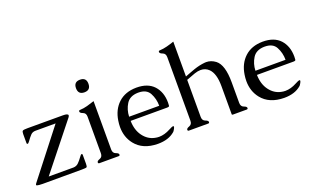

<svg xmlns="http://www.w3.org/2000/svg" viewBox="-79 -1121 2515 1542"><g transform="rotate(-20 1178.5 -349.5)"><path d="M455.1 -429.7 143.6 -38.6H355.5Q380.4 -39.6 397.5 -55.7Q414.6 -71.8 435.5 -101.1Q447.8 -117.7 451.2 -117.7Q460 -117.7 460 -108.9V-31.7Q460 -7.8 453.6 -3.9Q447.3 0 412.6 0L78.1 0.5Q43 0 30.8 -3.9Q24.9 -5.4 24.9 -10.3Q24.9 -15.6 32.7 -24.9L341.3 -420.4H169.4Q144 -420.4 128.4 -404.3Q112.8 -388.2 92.3 -359.4Q80.1 -343.3 76.7 -343.3Q67.4 -343.3 67.4 -351.6V-429.2Q67.4 -451.2 75.2 -456.3Q83 -461.4 115.2 -461.4H418.9Q462.4 -461.4 462.4 -445.8Q462.4 -439 455.1 -429.7Z M645 -683.6Q698.2 -683.6 698.2 -629.9Q698.2 -575.7 645 -575.7Q591.8 -575.7 591.8 -629.9Q591.8 -683.6 645 -683.6ZM689 -71.3Q689 -39.6 713.4 -31Q737.8 -22.5 737.8 -10.3Q737.8 0 728 0H562.5Q552.2 0 552.2 -10.3Q552.2 -22.5 576.7 -31Q601.1 -39.6 601.1 -71.3V-383.8Q601.1 -414.6 576.7 -423.3Q552.2 -432.1 552.2 -444.8Q552.2 -455.1 562.5 -455.1Q594.7 -456.5 626.2 -465.1Q657.7 -473.6 689 -484.4Z M821.8 -269Q835.4 -359.4 893.8 -413.6Q952.1 -467.8 1047.4 -468.8H1049.3Q1145.5 -468.8 1196.3 -414.1Q1247.1 -358.4 1247.1 -269Q1246.6 -249.5 1245.6 -241.5Q1244.6 -233.4 1225.6 -233.4H914.6Q916 -154.3 954.6 -102.3Q993.2 -50.3 1051.8 -38.6Q1068.8 -34.7 1086.4 -34.7Q1132.8 -34.7 1182.6 -61.5Q1210.4 -76.7 1220.2 -76.7Q1222.7 -76.7 1224.1 -75.7Q1225.6 -74.2 1225.6 -71.3Q1225.6 -64.9 1219.2 -53.2Q1213.4 -41.5 1209.7 -37.6Q1206.1 -33.7 1203.1 -30.8Q1149.9 15.1 1058.6 15.1Q930.7 14.2 866.7 -66.9Q817.4 -129.4 817.4 -215.3Q817.4 -241.2 821.8 -269ZM914.6 -269H1171.9Q1171.9 -328.6 1145 -378.4Q1119.1 -425.8 1050.3 -425.8H1044.9Q976.1 -423.8 946.3 -376Q916.5 -328.1 914.6 -269Z M1454.1 -71.3Q1454.1 -39.6 1478.5 -31Q1502.9 -22.5 1502.9 -10.3Q1502.9 0 1493.2 0H1327.6Q1317.4 0 1317.4 -10.3Q1317.4 -22.5 1341.8 -31Q1366.2 -39.6 1366.2 -71.3V-613.8Q1366.2 -645 1341.8 -653.8Q1317.4 -662.6 1317.4 -675.3Q1317.4 -685.5 1327.6 -685.5Q1359.9 -687 1391.4 -695.3Q1422.9 -703.6 1454.1 -714.4V-416.5Q1481 -426.8 1501.5 -434.6Q1522 -442.4 1540.5 -448.7Q1585.4 -464.4 1633.8 -469.2Q1639.6 -469.7 1646 -469.7Q1687 -469.7 1724.1 -441.9Q1783.2 -396.5 1783.2 -247.1V-71.3Q1783.2 -39.6 1807.6 -31Q1832 -22.5 1832 -10.3Q1832 0 1822.3 0H1703.6Q1695.3 0 1695.3 -6.3V-247.1Q1695.3 -354 1650.9 -397.5Q1622.6 -425.3 1581.5 -425.3Q1558.1 -425.3 1530.3 -416Q1519.5 -412.1 1503.2 -406Q1486.8 -399.9 1475.1 -395.5Q1463.4 -391.1 1454.1 -387.7Z M1901.4 -269Q1915 -359.4 1973.4 -413.6Q2031.7 -467.8 2127 -468.8H2128.9Q2225.1 -468.8 2275.9 -414.1Q2326.7 -358.4 2326.7 -269Q2326.2 -249.5 2325.2 -241.5Q2324.2 -233.4 2305.2 -233.4H1994.1Q1995.6 -154.3 2034.2 -102.3Q2072.8 -50.3 2131.3 -38.6Q2148.4 -34.7 2166 -34.7Q2212.4 -34.7 2262.2 -61.5Q2290 -76.7 2299.8 -76.7Q2302.2 -76.7 2303.7 -75.7Q2305.2 -74.2 2305.2 -71.3Q2305.2 -64.9 2298.8 -53.2Q2293 -41.5 2289.3 -37.6Q2285.6 -33.7 2282.7 -30.8Q2229.5 15.1 2138.2 15.1Q2010.3 14.2 1946.3 -66.9Q1897 -129.4 1897 -215.3Q1897 -241.2 1901.4 -269ZM1994.1 -269H2251.5Q2251.5 -328.6 2224.6 -378.4Q2198.7 -425.8 2129.9 -425.8H2124.5Q2055.7 -423.8 2025.9 -376Q1996.1 -328.1 1994.1 -269Z"/></g></svg>

Font: Caudex
Style: Regular
Weight: 400
Version: Version 1.01